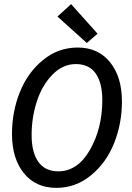

<svg xmlns="http://www.w3.org/2000/svg" viewBox="-20 -897 640 929"><path d="M253 12Q153 12 95.5 -59Q38 -130 38 -249Q38 -356 76 -451Q114 -546 188 -606.5Q262 -667 356 -667Q455 -667 512.5 -596Q570 -525 570 -406Q570 -299 532 -204Q494 -109 420 -48.5Q346 12 253 12ZM262 -68Q356 -68 415.5 -172.5Q475 -277 475 -412Q475 -496 443 -541.5Q411 -587 347 -587Q284 -587 234 -536Q184 -485 158.5 -407Q133 -329 133 -243Q133 -160 165.5 -114Q198 -68 262 -68ZM400 -689 258 -817 324 -877 452 -734Z"/></svg>

Font: TypoPRO Source Code Pro
Style: Italic
Weight: 500
Italic angle: -11°
Monospace: yes
Designer: Paul D. Hunt, Teo Tuominen
Foundry: Adobe Systems Incorporated
Version: Version 1.030;PS 1.0;hotconv 1.0.84;makeotf.lib2.5.63406